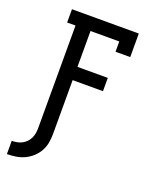

<svg xmlns="http://www.w3.org/2000/svg" viewBox="-169 -835 937 1142"><g transform="rotate(20 300.0 -264.0)"><path d="M16 207V123Q32 123 48.5 120Q65 117 79.5 109.5Q94 102 105.5 90.5Q117 79 124.5 64Q132 49 135 32.5Q138 16 138 0V-651H85V-735H508V-586H415V-651H233V-424H425V-340H233V0Q233 29 228 57Q223 85 209 110Q195 135 173.5 154.5Q152 174 126.5 186Q101 198 72.5 202.5Q44 207 16 207Z"/></g></svg>

Font: Iosevka Slab Medium Extended
Style: Regular
Weight: 500
Width: 7
Monospace: yes
Designer: Belleve Invis
Foundry: Belleve Invis
Version: Version 11.1.1; ttfautohint (v1.8.3)